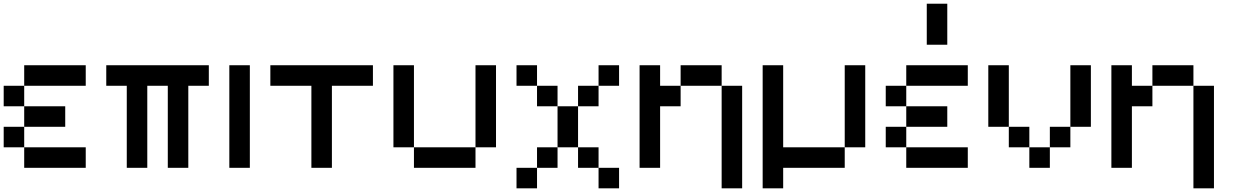

<svg xmlns="http://www.w3.org/2000/svg" viewBox="-20 -909 6707 1040"><path d="M111.1 -444.4V-555.6H444.4V-444.4ZM111.1 0V-111.1H444.4V0ZM111.1 -222.2V-333.3H333.3V-222.2ZM0 -333.3V-444.4H111.1V-333.3ZM0 -111.1V-222.2H111.1V-111.1Z M777.8 -444.4V0H666.7V-444.4H555.6V-555.6H1111.1V-444.4H1000V0H888.9V-444.4Z M1333.3 0H1222.2V-555.6H1333.3Z M1666.7 -444.4H1444.4V-555.6H2000V-444.4H1777.8V0H1666.7Z M2222.2 -111.1H2111.1V-555.6H2222.2ZM2666.7 -111.1H2555.6V-555.6H2666.7ZM2555.6 0H2222.2V-111.1H2555.6Z M2888.9 111.1H2777.8V0H2888.9ZM3000 0H2888.9V-111.1H3000ZM3111.1 -111.1H3000V-333.3H3111.1ZM2888.9 -444.4H2777.8V-555.6H2888.9ZM3000 -333.3H2888.9V-444.4H3000ZM3222.2 0H3111.1V-111.1H3222.2ZM3333.3 111.1H3222.2V0H3333.3ZM3222.2 -333.3H3111.1V-444.4H3222.2ZM3333.3 -444.4H3222.2V-555.6H3333.3Z M3555.6 -333.3V0H3444.4V-555.6H3555.6V-444.4H3666.7V-333.3ZM4000 111.1H3888.9V-444.4H4000ZM3888.9 -444.4H3666.7V-555.6H3888.9Z M4666.7 -111.1H4555.6V-555.6H4666.7ZM4222.2 0V111.1H4111.1V-555.6H4222.2V-111.1H4555.6V0Z M4888.9 -444.4V-555.6H5222.2V-444.4ZM4888.9 0V-111.1H5222.2V0ZM4888.9 -222.2V-333.3H5111.1V-222.2ZM4777.8 -333.3V-444.4H4888.9V-333.3ZM4777.8 -111.1V-222.2H4888.9V-111.1ZM5111.1 -666.7H5000V-888.9H5111.1Z M5666.7 0H5555.6V-111.1H5666.7ZM5555.6 -111.1H5444.4V-222.2H5555.6ZM5777.8 -111.1H5666.7V-222.2H5777.8ZM5444.4 -222.2H5333.3V-555.6H5444.4ZM5888.9 -222.2H5777.8V-555.6H5888.9Z M6111.1 -333.3V0H6000V-555.6H6111.1V-444.4H6222.2V-333.3ZM6555.6 111.1H6444.4V-444.4H6555.6ZM6444.4 -444.4H6222.2V-555.6H6444.4Z"/></svg>

Font: Pixeloid Sans
Style: Regular
Weight: 400
Designer: GGBotNet
Foundry: GGBotNet
Version: 0.5